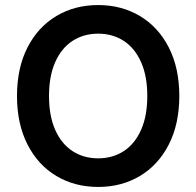

<svg xmlns="http://www.w3.org/2000/svg" viewBox="-20 -737 784 767"><path d="M372.1 9.8Q278.8 9.8 205.3 -33.9Q131.8 -77.6 89.8 -159.9Q47.9 -242.2 47.9 -353.5Q47.9 -465.3 89.8 -547.4Q131.8 -629.4 205.3 -673.1Q278.8 -716.8 372.1 -716.8Q465.3 -716.8 538.8 -673.1Q612.3 -629.4 654.3 -547.4Q696.3 -465.3 696.3 -353.5Q696.3 -241.7 654.3 -159.7Q612.3 -77.6 538.8 -33.9Q465.3 9.8 372.1 9.8ZM372.1 -602.5Q314 -602.5 269.5 -573.5Q225.1 -544.4 200.4 -488.5Q175.8 -432.6 175.8 -353.5Q175.8 -274.4 200.4 -218.5Q225.1 -162.6 269.5 -133.5Q314 -104.5 372.1 -104.5Q430.2 -104.5 474.6 -133.5Q519 -162.6 543.7 -218.5Q568.4 -274.4 568.4 -353.5Q568.4 -432.6 543.7 -488.5Q519 -544.4 474.6 -573.5Q430.2 -602.5 372.1 -602.5Z"/></svg>

Font: Pretendard SemiBold
Style: Regular
Weight: 600
Designer: Base glyphs from Inter by Rasmus Andersson; Hangeul glyphs from Noto Sans CJK(Source Han Sans) by Jang Soo-young and Kan
Foundry: Kil Hyung-jin
Version: Version 1.309